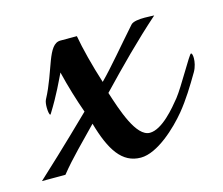

<svg xmlns="http://www.w3.org/2000/svg" viewBox="-81 -488 680 585"><g transform="rotate(-15 259.0 -195.5)"><path d="M520 -201C528 -215 531 -231 531 -242C531 -252 529 -258 526 -258C521 -258 471 -167 448 -138C427 -112 382 -57 343 -57C300 -57 271 -148 252 -207C318 -276 379 -338 448 -399C442 -399 431 -400 418 -400C400 -400 381 -398 374 -390C326 -336 280 -280 244 -244C226 -300 211 -359 204 -399H152C111 -399 106 -317 63 -237C60 -231 59 -222 59 -213C59 -201 61 -189 64 -189C65 -189 65 -190 66 -191C99 -244 115 -281 127 -305C138 -259 153 -210 167 -171C80 -86 9 -20 -13 0H61C97 -45 139 -85 181 -129C206 -41 238 9 297 9C350 9 415 -53 448 -93C475 -126 497 -162 520 -201Z"/></g></svg>

Font: Playball
Style: Regular
Weight: 400
Designer: Robert E. Leuschke
Foundry: Robert E. Leuschke
Version: Version 1.001